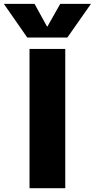

<svg xmlns="http://www.w3.org/2000/svg" viewBox="-64 -987 497 1007"><path d="M-43.9 -966.8H117.2L182.6 -847.7H184.6L252 -966.8H413.1L289.1 -790H79.1ZM90.8 0V-730.5H278.3V0Z"/></svg>

Font: GenEi M Gothic v2 Heavy
Style: Regular
Weight: 800
Version: Version 2.0